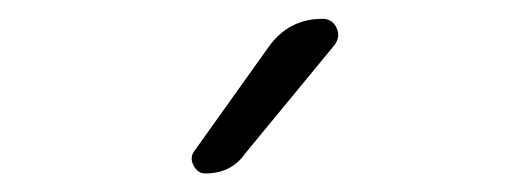

<svg xmlns="http://www.w3.org/2000/svg" viewBox="-20 -775 540 205"><path d="M199.2 -589.8Q191.4 -589.8 187 -597.7Q182.6 -605.5 186.5 -612.3L266.6 -724.6Q288.1 -754.9 324.2 -754.9Q335 -754.9 339.4 -745.1Q343.8 -735.4 336.9 -726.6L241.2 -610.4Q226.6 -589.8 199.2 -589.8Z"/></svg>

Font: Rounded-X Mgen+ 1m light
Style: Regular
Weight: 200
Designer: [Source Han Sans]
Ryoko NISHIZUKA  (kana & ideographs); Paul D. Hunt (Latin, Greek & Cyrillic); Wenlong ZHANG  (bopomofo
Version: Version 1.059.20150602